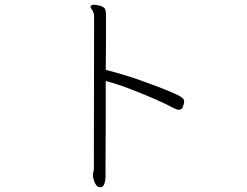

<svg xmlns="http://www.w3.org/2000/svg" viewBox="-20 -735 1040 808"><path d="M371 2Q371 -6 373 -12Q375 -18 375 -22L376 -667Q376 -679 369 -691Q368 -694 364.5 -698Q361 -702 361 -706V-707Q363 -715 376 -715Q382 -715 389 -713.5Q396 -712 404 -710Q420 -704 423 -695.5Q426 -687 426 -673V-613Q426 -588 426 -546Q426 -504 425 -441Q453 -434 490.5 -423Q528 -412 568 -398Q608 -384 644.5 -370Q681 -356 708.5 -344Q736 -332 746 -324Q755 -318 755 -306Q755 -302 750.5 -287.5Q746 -273 732 -273Q725 -273 709 -281Q678 -298 628.5 -319.5Q579 -341 525.5 -361.5Q472 -382 425 -394Q425 -326 425 -256.5Q425 -187 424.5 -128.5Q424 -70 424 -32Q424 6 424 11Q424 25 419.5 37.5Q415 50 408 52Q407 52 405.5 52.5Q404 53 403 53Q391 53 384 43Q377 33 374.5 21.5Q372 10 371 7Z"/></svg>

Font: Moon Stars Kai HW Light
Style: Regular
Weight: 300
Designer: GuiWonder
Version: Version 1.101